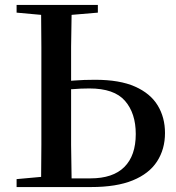

<svg xmlns="http://www.w3.org/2000/svg" viewBox="-20 -755 709 775"><path d="M47 -704V-735H375V-704L269 -695Q268 -631 267 -567Q267 -495 267 -429Q273 -430 280 -430Q318 -433 364 -433Q463 -433 525 -405.5Q587 -378 616.5 -329.5Q646 -281 646 -218Q646 -153 614 -103.5Q582 -54 516 -27Q450 0 348 0H47V-32L146 -41Q147 -106 147 -171Q147 -257 147 -342V-393Q147 -479 147 -565Q147 -631 146 -695ZM269 -35H345Q436 -35 482 -81Q528 -127 528 -214Q528 -298 484.5 -348Q441 -398 341 -398Q306 -398 272 -395Q270 -395 267 -395V-342Q267 -256 267 -170Q268 -102 269 -35Z"/></svg>

Font: Early Summer Mincho SemiBold
Style: Regular
Weight: 600
Designer: GuiWonder
Version: Version 1.002